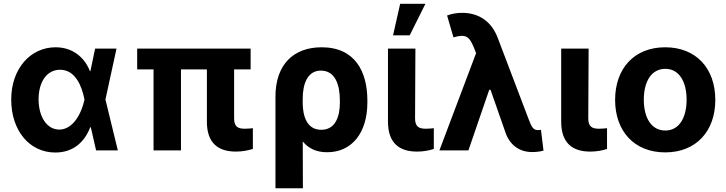

<svg xmlns="http://www.w3.org/2000/svg" viewBox="-20 -806 3892 1029"><path d="M275.2 11.4C373.9 12.1 434.3 -46.9 463.8 -124.3H466.6L495 0H611.5L545.1 -272.7L604.4 -545.5H489.7L464.5 -424.7H462C431.5 -502.5 365.8 -552.6 277.7 -552.6C143.8 -552.6 40.1 -438.6 40.1 -272.7C40.1 -105.8 137.8 10.7 275.2 11.4ZM186.8 -273.8C186.8 -366.1 230.1 -432.2 302.2 -432.2C383.2 -432.2 418.3 -345.9 432.5 -274.1L432.9 -272.7L432.5 -271.3C418.3 -202.8 373.6 -111.5 297.6 -111.5C231.5 -111.5 186.8 -180 186.8 -273.8Z M1323.2 -545.5H715.2V-433.9H802.9V0H949.9V-433.9H1088.8V-152.7C1089.1 -39.1 1149.1 6.4 1244.7 6.4C1279.8 6.4 1310 0 1335.2 -7.8V-119C1324.2 -117.9 1309.3 -116.1 1292.6 -116.1C1254.3 -116.1 1235.1 -127.1 1234.7 -170.8V-433.9H1323.2Z M1456.3 -288.4V203.1H1603.3L1602.6 -47.9C1632.8 -11 1674.4 9.9 1733.3 9.9C1867.9 9.9 1948.9 -96.6 1948.9 -257.1V-267C1948.9 -422.6 1882.5 -552.6 1703.8 -552.6C1552.6 -552.6 1456.3 -459.5 1456.3 -288.4ZM1602.3 -274.5C1601.9 -357.2 1628.6 -427.6 1699.6 -427.6C1775.6 -427.6 1801.5 -353.7 1801.5 -267V-257.1C1801.8 -185.4 1779.8 -110.4 1701.7 -110.4C1622.9 -110.4 1603.3 -186.4 1602.3 -251.8Z M2059.3 -545.5V-152.7C2060 -39.1 2119.7 6.4 2215.2 6.4C2248.9 6.4 2280.2 0.7 2305 -7.8V-119C2294 -117.9 2280.9 -116.1 2262.1 -116.1C2224.8 -116.1 2204.9 -127.1 2204.5 -170.8L2206.3 -545.5ZM2086.6 -616.8H2175.8L2259.9 -785.5H2124.6Z M2832.4 8.9C2853 9.2 2878.9 5.7 2892.8 1.1L2879.3 -110.1C2875.4 -109.7 2869.3 -108.7 2864 -108.7C2838.1 -108.7 2829.2 -124.6 2813.6 -166.2L2647 -604.4C2614 -690.3 2547.2 -737.2 2456.7 -737.2C2426.1 -737.2 2400.6 -731.9 2376.1 -723L2410.2 -605.8C2474.1 -623.9 2494.3 -613.6 2518.8 -553.3L2531.6 -521.3L2334.9 0H2490.4L2601.9 -324.6H2609L2691.4 -89.1C2716.6 -24.9 2766.7 8.9 2832.4 8.9Z M2987.6 -545.5V-152.7C2988.3 -39.1 3047.9 6.4 3143.5 6.4C3177.2 6.4 3208.5 0.7 3233.3 -7.8V-119C3222.3 -117.9 3209.2 -116.1 3190.3 -116.1C3153.1 -116.1 3133.2 -127.1 3132.8 -170.8L3134.6 -545.5Z M3545.1 10.7C3710.6 10.7 3813.6 -102.6 3813.6 -270.6C3813.6 -439.6 3710.6 -552.6 3545.1 -552.6C3379.6 -552.6 3276.6 -439.6 3276.6 -270.6C3276.6 -102.6 3379.6 10.7 3545.1 10.7ZM3430.4 -271.7C3430.4 -366.8 3469.5 -437.1 3545.8 -437.1C3620.7 -437.1 3659.8 -366.8 3659.8 -271.7C3659.8 -176.5 3620.7 -106.5 3545.8 -106.5C3469.5 -106.5 3430.4 -176.5 3430.4 -271.7Z"/></svg>

Font: Magic Ui Pro
Style: Bold
Weight: 700
Designer: Stefan Endress, Andreas Faust
Version: Version 1.000;FEAKit 1.0